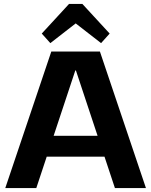

<svg xmlns="http://www.w3.org/2000/svg" viewBox="-20 -964 775 984"><path d="M243 -700H492L728 0H569L369 -603H366L166 0H7ZM190 -268H545V-161H190ZM194 -792 334 -944H402L542 -792L498 -743L323 -879H413L238 -743Z"/></svg>

Font: Pathway Extreme 72pt
Style: Bold
Weight: 700
Designer: Eduardo Rodriguez Tunni
Foundry: Eduardo Rodriguez Tunni
Version: Version 1.001;gftools[0.9.26]